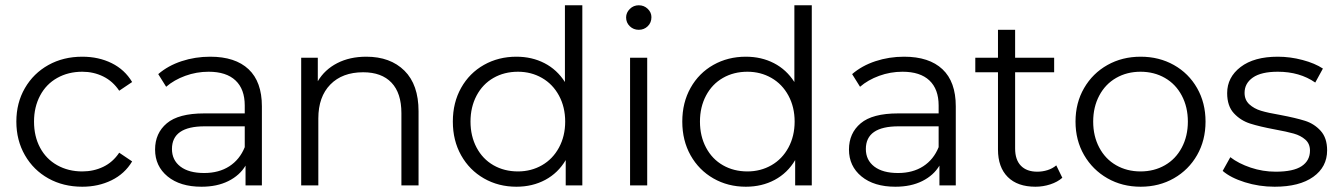

<svg xmlns="http://www.w3.org/2000/svg" viewBox="-20 -703 5081 728"><path d="M292 -488Q354 -488 403.5 -463.5Q453 -439 481 -392L432 -359Q408 -395 371.5 -413Q335 -431 292 -431Q239 -431 197 -407.5Q155 -384 132 -340.5Q109 -297 109 -242Q109 -186 132 -143Q155 -100 197 -76.5Q239 -53 292 -53Q335 -53 371.5 -70.5Q408 -88 432 -124L481 -91Q453 -44 403 -19.5Q353 5 292 5Q220 5 163.5 -26.5Q107 -58 74.5 -114.5Q42 -171 42 -242Q42 -313 74.5 -369Q107 -425 163.5 -456.5Q220 -488 292 -488Z M973 -300V0H911V-75Q889 -38 846 -16.5Q803 5 744 5Q663 5 615.5 -34Q568 -73 568 -136Q568 -198 612.5 -235.5Q657 -273 754 -273H908V-303Q908 -365 873 -398Q838 -431 771 -431Q725 -431 682.5 -415.5Q640 -400 610 -374L580 -422Q617 -454 668.5 -471Q720 -488 777 -488Q872 -488 922.5 -440.5Q973 -393 973 -300ZM908 -145V-224H756Q632 -224 632 -138Q632 -96 664 -71.5Q696 -47 754 -47Q810 -47 849.5 -72.5Q889 -98 908 -145Z M1567 -281V0H1502V-274Q1502 -350 1464.5 -389.5Q1427 -429 1357 -429Q1278 -429 1232.5 -382.5Q1187 -336 1187 -254V0H1122V-484H1185V-395Q1211 -439 1258.5 -463.5Q1306 -488 1369 -488Q1460 -488 1513.5 -435Q1567 -382 1567 -281Z M2188 -683V0H2125V-96Q2096 -47 2047.5 -21Q1999 5 1938 5Q1870 5 1815 -26.5Q1760 -58 1728.5 -114Q1697 -170 1697 -242Q1697 -314 1728.5 -370Q1760 -426 1815 -457Q1870 -488 1938 -488Q1997 -488 2044.5 -463.5Q2092 -439 2122 -392V-683ZM1944 -431Q1892 -431 1851 -407.5Q1810 -384 1787 -340.5Q1764 -297 1764 -242Q1764 -187 1787 -143.5Q1810 -100 1851 -76.5Q1892 -53 1944 -53Q1994 -53 2035 -76.5Q2076 -100 2099.5 -143.5Q2123 -187 2123 -242Q2123 -297 2099.5 -340.5Q2076 -384 2035 -407.5Q1994 -431 1944 -431Z M2369 -484H2434V0H2369ZM2354 -637Q2354 -655 2368 -669Q2382 -683 2402 -683Q2422 -683 2436 -669.5Q2450 -656 2450 -638Q2450 -617 2436 -603.5Q2422 -590 2402 -590Q2382 -590 2368 -603.5Q2354 -617 2354 -637Z M3058 -683V0H2995V-96Q2966 -47 2917.5 -21Q2869 5 2808 5Q2740 5 2685 -26.5Q2630 -58 2598.5 -114Q2567 -170 2567 -242Q2567 -314 2598.5 -370Q2630 -426 2685 -457Q2740 -488 2808 -488Q2867 -488 2914.5 -463.5Q2962 -439 2992 -392V-683ZM2814 -431Q2762 -431 2721 -407.5Q2680 -384 2657 -340.5Q2634 -297 2634 -242Q2634 -187 2657 -143.5Q2680 -100 2721 -76.5Q2762 -53 2814 -53Q2864 -53 2905 -76.5Q2946 -100 2969.5 -143.5Q2993 -187 2993 -242Q2993 -297 2969.5 -340.5Q2946 -384 2905 -407.5Q2864 -431 2814 -431Z M3604 -300V0H3542V-75Q3520 -38 3477 -16.5Q3434 5 3375 5Q3294 5 3246.5 -34Q3199 -73 3199 -136Q3199 -198 3243.5 -235.5Q3288 -273 3385 -273H3539V-303Q3539 -365 3504 -398Q3469 -431 3402 -431Q3356 -431 3313.5 -415.5Q3271 -400 3241 -374L3211 -422Q3248 -454 3299.5 -471Q3351 -488 3408 -488Q3503 -488 3553.5 -440.5Q3604 -393 3604 -300ZM3539 -145V-224H3387Q3263 -224 3263 -138Q3263 -96 3295 -71.5Q3327 -47 3385 -47Q3441 -47 3480.5 -72.5Q3520 -98 3539 -145Z M4008 -29Q3990 -13 3962.5 -4Q3935 5 3906 5Q3838 5 3801 -32Q3764 -69 3764 -136V-429H3678V-484H3764V-590H3829V-484H3977V-429H3829V-140Q3829 -97 3851 -74.5Q3873 -52 3913 -52Q3933 -52 3952 -58Q3971 -64 3985 -76Z M4305 5Q4235 5 4179 -27Q4123 -59 4090.5 -115Q4058 -171 4058 -242Q4058 -313 4090.5 -369Q4123 -425 4179 -456.5Q4235 -488 4305 -488Q4375 -488 4431 -456.5Q4487 -425 4519 -369Q4551 -313 4551 -242Q4551 -171 4519 -115Q4487 -59 4431 -27Q4375 5 4305 5ZM4304.5 -53Q4356 -53 4397 -76.5Q4438 -100 4461 -143.5Q4484 -187 4484 -242Q4484 -297 4461 -340.5Q4438 -384 4397 -407.5Q4356 -431 4304.5 -431Q4253 -431 4212 -407.5Q4171 -384 4148 -340.5Q4125 -297 4125 -242Q4125 -187 4148 -143.5Q4171 -100 4212 -76.5Q4253 -53 4304.5 -53Z M4616 -55 4645 -107Q4676 -83 4722 -67.5Q4768 -52 4817 -52Q4884 -52 4915.5 -73Q4947 -94 4947 -132Q4947 -158 4929.5 -173.5Q4912 -189 4885.5 -196.5Q4859 -204 4815 -212Q4756 -223 4720 -234.5Q4684 -246 4658.5 -273.5Q4633 -301 4633 -350Q4633 -410 4684 -449Q4735 -488 4825 -488Q4872 -488 4919 -475.5Q4966 -463 4996 -443L4967 -390Q4908 -431 4825 -431Q4762 -431 4730.5 -409Q4699 -387 4699 -351Q4699 -324 4717 -307.5Q4735 -291 4761.5 -283Q4788 -275 4835 -267Q4893 -256 4928 -245Q4963 -234 4987.5 -207Q5012 -180 5012 -133Q5012 -70 4959.5 -32.5Q4907 5 4813 5Q4754 5 4700 -12Q4646 -29 4616 -55Z"/></svg>

Font: Montserrat Ace
Style: Regular
Weight: 400
Designer: Julieta Ulanovsky
Foundry: Julieta Ulanovsky
Version: Version 1